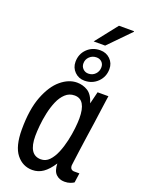

<svg xmlns="http://www.w3.org/2000/svg" viewBox="-171 -996 799 1083"><g transform="rotate(20 228.0 -454.0)"><path d="M166 12Q108 12 70.5 -35Q33 -82 33 -183Q33 -304 63.5 -382.5Q94 -461 140.5 -499.5Q187 -538 236 -538Q272 -538 301 -520Q330 -502 345 -453L363 -526H428Q428 -526 424.5 -503Q421 -480 416 -442Q411 -404 404.5 -358Q398 -312 391 -266Q384 -220 379 -180.5Q374 -141 370.5 -116.5Q367 -92 367 -89Q367 -74 374 -67.5Q381 -61 391 -61H423L415 -4Q408 1 393.5 6.5Q379 12 359 12Q328 12 308 -7.5Q288 -27 287 -71Q259 -28 230 -8Q201 12 166 12ZM191 -61Q220 -61 241 -83Q262 -105 276.5 -140Q291 -175 300 -215Q309 -255 313 -291.5Q317 -328 317 -352Q317 -408 300 -436.5Q283 -465 248 -465Q216 -465 193 -443.5Q170 -422 155.5 -388Q141 -354 132.5 -314.5Q124 -275 120.5 -238Q117 -201 117 -175Q117 -118 135.5 -89.5Q154 -61 191 -61ZM270 -562Q235 -562 211 -586Q187 -610 187 -645Q187 -692 218.5 -723Q250 -754 297 -754Q333 -754 357 -730.5Q381 -707 381 -672Q381 -625 349 -593.5Q317 -562 270 -562ZM277 -607Q302 -607 318.5 -624Q335 -641 335 -666Q335 -685 322.5 -697Q310 -709 291 -709Q266 -709 249 -692.5Q232 -676 232 -652Q232 -633 245 -620Q258 -607 277 -607ZM244 -788 348 -920H438L439 -917L313 -788Z"/></g></svg>

Font: Archivo Narrow
Style: Italic
Weight: 400
Italic angle: -8°
Designer: Hector Gatti
Foundry: Omnibus-Type
Version: Version 3.002